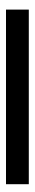

<svg xmlns="http://www.w3.org/2000/svg" viewBox="242 -198 116 640"><g transform="rotate(-90 300.0 122.0)"><path d="M6 160V84H588V160Z"/></g></svg>

Font: Panamera Medium
Style: Regular
Weight: 500
Designer: Bastien Sozeau
Foundry: NBR — Bastien Sozeau
Version: Version 3.002; ttfautohint (v1.8.4.7-5d5b);gftools[0.9.33]